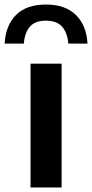

<svg xmlns="http://www.w3.org/2000/svg" viewBox="-64 -826 405 846"><path d="M70.5 0V-545.5H207.5V0ZM-43.5 -634Q-39 -715 7 -760.5Q53 -806 138.5 -806Q223.5 -806 270.2 -760.2Q317 -714.5 321.5 -634H237Q233 -682.5 209.2 -708.8Q185.5 -735 138.5 -735Q91 -735 68 -708.8Q45 -682.5 41 -634Z"/></svg>

Font: Encode Sans SmExp SmBold
Style: Regular
Weight: 600
Width: 6
Designer: Multiple Designers
Foundry: Impallari Type
Version: Version 3.002; ttfautohint (v1.8.3) -l 8 -r 50 -G 200 -x 14 